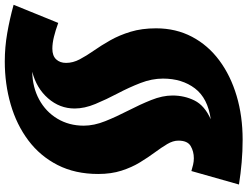

<svg xmlns="http://www.w3.org/2000/svg" viewBox="-170 -656 1010 783"><g transform="rotate(90 334.5 -265.0)"><path d="M37 2Q67 13 93.5 19.5Q120 26 142 26Q171 26 185.5 10.5Q200 -5 200 -30Q200 -58 185.5 -85.5Q171 -113 150 -143Q129 -173 108 -210Q87 -247 73 -293Q59 -339 59 -397Q59 -478 93.5 -543.5Q128 -609 190 -655Q252 -701 334.5 -725.5Q417 -750 513 -750Q560 -750 606 -746Q652 -742 696 -735L641 -541Q628 -545 615 -548Q602 -551 589 -551Q561 -551 539 -538Q517 -525 517 -488Q517 -466 531 -442.5Q545 -419 565 -392Q585 -365 605.5 -331.5Q626 -298 639.5 -256Q653 -214 653 -161Q653 -67 616.5 4.5Q580 76 516 124Q452 172 369 196Q286 220 194 220Q136 220 78.5 210Q21 200 -37 184ZM430 -620Q344 -608 304 -555.5Q264 -503 264 -425Q264 -380 282 -333.5Q300 -287 324.5 -240.5Q349 -194 367.5 -149.5Q386 -105 386 -65Q386 -4 344.5 43.5Q303 91 236 108Q299 107 349 80Q399 53 427.5 5.5Q456 -42 456 -102Q456 -144 437.5 -190Q419 -236 394.5 -283.5Q370 -331 351.5 -377Q333 -423 333 -464Q333 -513 353.5 -554Q374 -595 430 -620Z"/></g></svg>

Font: Georama ExtraExtended ExtraBold
Style: Italic
Weight: 800
Width: 8
Italic angle: -9°
Designer: Jean-Baptiste Levee
Foundry: Production Type
Version: Version 1.000